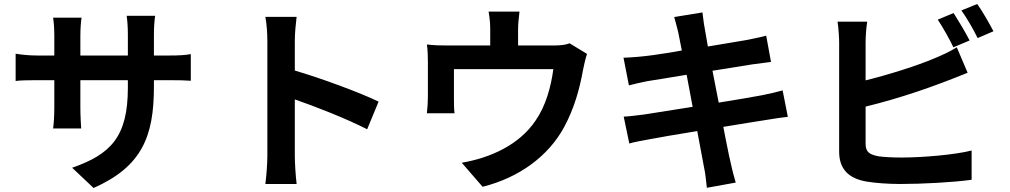

<svg xmlns="http://www.w3.org/2000/svg" viewBox="-20 -875 5040 958"><path d="M748 -598V-703C748 -743 751 -776 754 -796H612C615 -776 618 -743 618 -703V-598H381V-696C381 -736 384 -768 387 -787H245C248 -768 251 -736 251 -697V-598H166C115 -598 77 -604 58 -607V-471C81 -474 115 -475 166 -475H251V-339C251 -294 248 -254 245 -234H385C384 -254 381 -295 381 -339V-475H618V-437C618 -192 532 -105 340 -38L447 63C688 -44 748 -194 748 -442V-475H822C873 -475 910 -474 932 -472V-605C905 -600 875 -598 822 -598Z M1869 -368C1776 -413 1587 -483 1451 -523V-670C1451 -713 1456 -756 1460 -791H1304C1311 -756 1314 -706 1314 -670V-96C1314 -57 1309 6 1304 43H1460C1455 3 1451 -67 1451 -96V-379C1558 -342 1708 -283 1812 -230Z M2822 -659C2805 -652 2782 -648 2739 -648H2565V-725C2565 -753 2567 -774 2572 -817H2418C2425 -774 2426 -753 2426 -725V-648H2212C2173 -648 2145 -649 2110 -653C2114 -629 2115 -590 2115 -567V-394C2115 -367 2113 -335 2110 -310H2248C2245 -330 2245 -361 2245 -384V-530H2741C2729 -441 2703 -346 2652 -273C2570 -151 2425 -87 2284 -63L2388 57C2568 12 2716 -94 2796 -243C2845 -335 2872 -430 2889 -526C2893 -546 2901 -583 2909 -606Z M3885 -424C3858 -416 3822 -408 3783 -400C3738 -391 3658 -378 3566 -363L3535 -522L3735 -554C3766 -558 3804 -563 3827 -566L3803 -697C3779 -690 3741 -683 3709 -676C3673 -669 3597 -658 3512 -643C3504 -688 3499 -720 3496 -735C3491 -759 3488 -793 3485 -813L3344 -790C3351 -766 3357 -742 3364 -714C3367 -698 3374 -666 3382 -623C3286 -606 3188 -590 3091 -587L3118 -449C3149 -457 3175 -463 3210 -470C3241 -475 3318 -487 3406 -502L3436 -342C3335 -326 3244 -312 3196 -304C3164 -300 3119 -294 3092 -293L3120 -159C3143 -166 3177 -172 3220 -180C3262 -188 3358 -205 3459 -221C3475 -137 3488 -68 3493 -39C3500 -10 3502 23 3507 62L3651 36C3624 -56 3608 -146 3589 -242C3677 -257 3758 -269 3806 -277C3845 -284 3884 -289 3911 -292Z M4777 -823C4805 -784 4837 -728 4858 -685L4937 -719C4919 -753 4883 -818 4856 -855ZM4818 -673C4799 -711 4762 -772 4738 -810L4659 -777C4685 -738 4718 -679 4737 -639ZM4299 -343C4478 -387 4639 -443 4808 -512L4754 -639C4715 -615 4681 -600 4645 -585C4556 -547 4416 -503 4299 -474V-663C4299 -691 4302 -736 4307 -767H4159C4164 -736 4167 -685 4167 -663V-118C4167 -30 4216 16 4304 31C4347 38 4407 43 4472 43C4581 43 4735 35 4828 22V-124C4746 -103 4584 -89 4480 -89C4434 -89 4395 -91 4364 -95C4319 -104 4299 -115 4299 -158Z"/></svg>

Font: Spoqa Han Sans Neo Bold
Style: Bold
Weight: 700
Designer: [Spoqa Han Sans Neo] Dong-huui Kim  Younghwa Kang  Yujin Lee  [Noto Sans] Ryoko NISHIZUKA  (kana & ideographs); Paul D. 
Foundry: Spoqa (http://www.spoqa-han-sans.com)
Version: Version 1.000